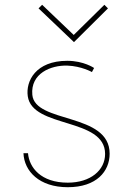

<svg xmlns="http://www.w3.org/2000/svg" viewBox="-20 -767 517 802"><path d="M431 -732 416 -747 288 -621 156 -747 141 -732 289 -591ZM78 -127C81 -52 144 15 263 15C384 15 438 -52 438 -125C438 -298 126 -250 115 -371C107 -460 192 -495 261 -493C320 -491 364 -466 364 -466L373 -483C373 -483 330 -513 261 -513C129 -513 87 -428 96 -365C115 -230 419 -277 419 -124C419 -56 358 -4 263 -4C151 -4 102 -67 97 -127Z"/></svg>

Font: Advent Pro
Style: Thin
Weight: 100
Designer: Andreas Kalpakidis
Foundry: Andreas Kalpakidis
Version: Version 2.002 2007